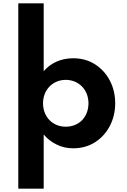

<svg xmlns="http://www.w3.org/2000/svg" viewBox="-20 -880 767 1160"><path d="M244 260V-67.5C264 -43 289.5 -23 320.5 -7.5C351 8 385 16 422 16C471.5 16 515.5 4 554 -20.5C592 -45 622 -77.5 643.5 -119C665 -160 676 -205.5 676 -256C676 -306.5 665 -352.5 643.5 -393.5C622 -434.5 592 -467 554 -491.5C515.5 -516 471.5 -528 422 -528C348 -528 285.5 -499 244 -449.5V-860H90.5V260ZM377 -114.5C297.5 -114.5 240 -174 240 -256C240 -339 300.5 -397.5 377 -397.5C454.5 -397.5 514.5 -339 514.5 -256C514.5 -174 459 -114.5 377 -114.5Z"/></svg>

Font: Spartan
Style: Bold
Weight: 700
Designer: Matt Bailey, Mirko Velimirovic
Foundry: Matt Bailey
Version: Version 1.003